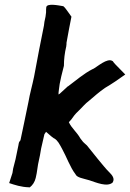

<svg xmlns="http://www.w3.org/2000/svg" viewBox="-20 -762 553 817"><path d="M19 17C43 25 70 34 103 35H107C119 26 128 12 132 -5L136 -24L142 -63L150 -101L155 -130L169 -191C170 -193 173 -197 176 -201C186 -193 199 -180 210 -173H211C226 -164 233 -149 244 -129C262 -97 279 -49 301 -21C307 -6 333 -3 360 5C388 14 437 36 460 14V13C469 -2 457 -17 447 -27C432 -41 411 -68 395 -87C379 -107 364 -126 350 -143C342 -151 334 -156 329 -164L322 -173C307 -200 285 -216 273 -242L282 -252L283 -253C293 -267 298 -275 314 -290C330 -305 341 -320 361 -335C381 -352 401 -370 427 -388C456 -405 487 -426 513 -445L471 -488C468 -492 463 -496 460 -502H459C437 -518 392 -476 375 -468H374C335 -448 304 -420 270 -395H269C255 -382 252 -380 234 -363C233 -362 230 -361 229 -360C228 -367 233 -394 234 -405C237 -421 243 -449 252 -482V-483C252 -508 255 -536 262 -565V-566C263 -572 263 -574 263 -580C270 -621 278 -660 284 -691L269 -712C264 -718 258 -729 249 -736H247C229 -739 181 -749 177 -732C176 -725 176 -720 176 -709C175 -698 173 -684 169 -669C168 -662 168 -658 167 -653C153 -587 140 -515 125 -436C118 -401 107 -364 101 -328L83 -241L67 -165C66 -163 61 -159 60 -153L58 -142L46 -84L36 -45L33 -26Z"/></svg>

Font: Vapor
Style: SbdObl
Weight: 600
Foundry: Cannot Into Space Fonts
Version: Version 0.179